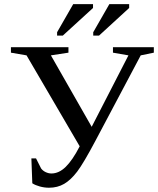

<svg xmlns="http://www.w3.org/2000/svg" viewBox="-20 -878 748 908"><path d="M31.7 -628.9V-654.8H303.7V-628.9L220.7 -616.2L413.6 -278.3L587.4 -616.2L514.2 -628.9V-654.8H707.5V-628.9L645.5 -616.2L431.2 -211.9Q375 -106 345 -66.4Q314.9 -26.9 283.4 -8.5Q252 9.8 211.9 9.8Q189.9 9.8 168.5 3.9Q147 -2 132.8 -11.2L128.4 -128.9H150.4L174.3 -81.5Q182.6 -70.3 196 -64Q209.5 -57.6 223.1 -57.6Q258.8 -57.6 290.8 -88.9Q322.8 -120.1 356.9 -186L105.5 -616.2ZM250 -709.5V-725.6L326.2 -858.4H419.9V-840.3L276.9 -709.5ZM420.9 -709.5V-725.6L497.1 -858.4H590.8V-840.3L448.2 -709.5Z"/></svg>

Font: Tinos
Style: Regular
Weight: 400
Designer: Steve Matteson
Foundry: Monotype Imaging Inc.
Version: Version 1.23